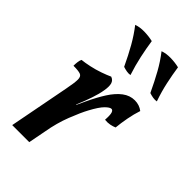

<svg xmlns="http://www.w3.org/2000/svg" viewBox="-219 -787 860 860"><g transform="rotate(45 210.5 -357.5)"><path d="M198 -467Q215 -461 219.5 -445Q224 -429 219 -401Q215 -376 203.5 -341.5Q192 -307 175 -267H177L196 -308Q218 -355 241 -391Q264 -427 290.5 -447Q317 -467 348 -467Q377 -467 399 -450Q389 -420 382.5 -385.5Q376 -351 373 -320Q362 -315 347 -312Q332 -309 315 -311Q317 -343 313 -354.5Q309 -366 301 -366Q291 -366 273.5 -348.5Q256 -331 233 -288Q216 -257 194.5 -202Q173 -147 162 -83L146 0H38L93 -286Q102 -332 102 -352Q102 -372 89 -377Q76 -382 44 -382Q44 -394 45.5 -406Q47 -418 51 -426Q71 -428 99 -434Q127 -440 154 -449.5Q181 -459 198 -467ZM374 -539Q350 -590 327.5 -630.5Q305 -671 277 -707Q299 -715 327 -714.5Q355 -714 380 -708Q386 -667 395.5 -623Q405 -579 421 -533Q410 -531 398 -533Q386 -535 374 -539ZM208 -539Q184 -590 161 -630.5Q138 -671 110 -707Q132 -715 160 -714.5Q188 -714 214 -708Q220 -667 229.5 -623Q239 -579 254 -533Q244 -531 232 -533Q220 -535 208 -539Z"/></g></svg>

Font: Vollkorn Medium
Style: Italic
Weight: 500
Italic angle: -11°
Designer: Friedrich Althausen
Foundry: Friedrich Althausen
Version: Version 5.000